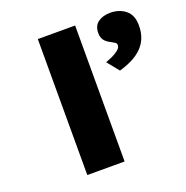

<svg xmlns="http://www.w3.org/2000/svg" viewBox="-131 -861 952 982"><g transform="rotate(-20 344.5 -370.0)"><path d="M179 0V-740H382V0ZM519 -445 467 -509Q481 -514 501 -523Q521 -532 537 -544.5Q553 -557 553 -571Q553 -581 545.5 -586Q538 -591 525 -598Q502 -609 491 -624Q480 -639 480 -663Q480 -703 506.5 -721.5Q533 -740 572 -740Q621 -740 655 -713Q689 -686 689 -628Q689 -592 677.5 -562.5Q666 -533 643.5 -510.5Q621 -488 589.5 -472Q558 -456 519 -445Z"/></g></svg>

Font: Lexend Tera Black
Style: Regular
Weight: 900
Version: Version 1.007